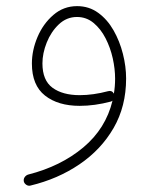

<svg xmlns="http://www.w3.org/2000/svg" viewBox="-20 -338 503 614"><path d="M226.6 -318.4Q264.6 -318.4 293.9 -297.1Q323.2 -275.9 343 -241.2Q362.8 -206.5 373 -166Q383.3 -125.5 383.3 -86.9Q383.3 2 343.3 71.3Q303.2 140.6 234.1 187.5Q165 234.4 77.6 255.4Q70.3 257.3 64 252.9Q57.6 248.5 56.2 242.2Q54.7 234.4 59.1 228.3Q63.5 222.2 70.3 220.2Q174.3 193.8 246.3 133.5Q318.4 73.2 339.8 -16.1Q337.4 -14.2 334.5 -13.2Q282.7 0.5 234.9 0.5Q165.5 0.5 123.8 -32.5Q82 -65.4 82 -134.8Q82 -177.2 99.9 -219.5Q117.7 -261.7 150.4 -290Q183.1 -318.4 226.6 -318.4ZM115.7 -135.3Q115.7 -81.1 147.9 -57.4Q180.2 -33.7 234.9 -33.7Q277.8 -33.7 325.7 -46.4Q337.9 -49.8 344.2 -38.6Q348.1 -62 348.1 -86.4Q348.1 -117.2 340.6 -151.4Q333 -185.5 317.6 -215.6Q302.2 -245.6 279.3 -264.6Q256.3 -283.7 226.1 -283.7Q192.9 -283.7 168 -260Q143.1 -236.3 129.4 -201.9Q115.7 -167.5 115.7 -135.3Z"/></svg>

Font: Mikhak-DS1-FD ExtraLight
Style: Regular
Weight: 200
Designer: Amin Abedi
Version: Version 3.2